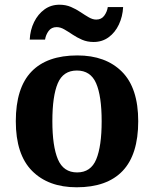

<svg xmlns="http://www.w3.org/2000/svg" viewBox="-20 -784 654 814"><path d="M305 10Q185 10 116 -59.5Q47 -129 47 -270Q47 -411 113 -480Q179 -549 308 -549Q428 -549 497 -480Q566 -411 566 -270Q566 -129 500 -59.5Q434 10 305 10ZM307 -53Q365 -53 388 -108.5Q411 -164 411 -270Q411 -377 387.5 -431Q364 -485 306 -485Q248 -485 225 -431Q202 -377 202 -270Q202 -164 225.5 -108.5Q249 -53 307 -53ZM377 -606Q350 -606 328 -615.5Q306 -625 287.5 -637.5Q269 -650 252.5 -659.5Q236 -669 220 -669Q198 -669 186 -652.5Q174 -636 171 -616H106Q108 -657 124.5 -690.5Q141 -724 168.5 -744Q196 -764 232 -764Q259 -764 281 -754.5Q303 -745 321.5 -732.5Q340 -720 356.5 -710.5Q373 -701 388 -701Q410 -701 422 -717.5Q434 -734 437 -754H502Q500 -714 484 -680Q468 -646 440.5 -626Q413 -606 377 -606Z"/></svg>

Font: Noto Serif
Style: Bold
Weight: 700
Designer: Monotype Design Team
Foundry: Monotype Imaging Inc.
Version: Version 2.014